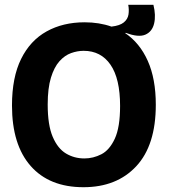

<svg xmlns="http://www.w3.org/2000/svg" viewBox="-20 -767 706 801"><path d="M328 14Q186 14 108 -74.5Q30 -163 30 -327Q30 -444 68 -521Q106 -598 174.5 -636Q243 -674 333 -674Q394 -674 445 -656Q480 -660 496.5 -673.5Q513 -687 516 -706.5Q519 -726 515 -747H620Q631 -703 623 -669Q615 -635 586.5 -622.5Q558 -610 505 -630L502 -629Q563 -588 596.5 -513Q630 -438 630 -330Q630 -161 548.5 -73.5Q467 14 328 14ZM332 -106Q369 -106 403 -123.5Q437 -141 459 -188.5Q481 -236 481 -325Q481 -439 441 -497Q401 -555 329 -555Q303 -555 276.5 -545.5Q250 -536 228 -511.5Q206 -487 192.5 -443Q179 -399 179 -331Q179 -245 200 -196Q221 -147 255.5 -126.5Q290 -106 332 -106Z"/></svg>

Font: Bricolage Grotesque 48pt Bricolage Grotesque 48pt Regular
Style: Bold
Weight: 700
Designer: Mathieu Triay
Foundry: Atelier Triay
Version: Version 1.000; ttfautohint (v1.8.4.7-5d5b);gftools[0.9.32]